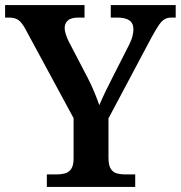

<svg xmlns="http://www.w3.org/2000/svg" viewBox="-22 -734 710 754"><path d="M162 0V-49H200Q218 -49 233 -53Q248 -57 257.5 -70.5Q267 -84 267 -112V-270L82 -612Q72 -632 62.5 -643.5Q53 -655 41.5 -660Q30 -665 11 -665H-2V-714H310V-665H286Q257 -665 244.5 -653.5Q232 -642 232 -625Q232 -612 237 -597.5Q242 -583 248 -571L322 -429Q338 -398 349 -371Q360 -344 368 -321Q378 -345 393 -376Q408 -407 425 -440L485 -558Q495 -578 498.5 -593.5Q502 -609 502 -618Q502 -643 486 -654Q470 -665 438 -665H413V-714H668V-665H652Q636 -665 624.5 -658.5Q613 -652 601.5 -635Q590 -618 573 -587L404 -269V-115Q404 -85 413 -71Q422 -57 437 -53Q452 -49 470 -49H509V0Z"/></svg>

Font: Noto Serif Armenian SemiBold
Style: Regular
Weight: 600
Version: Version 2.007